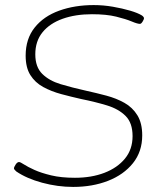

<svg xmlns="http://www.w3.org/2000/svg" viewBox="-20 -731 640 756"><path d="M268 5Q207 5 146 -11.5Q85 -28 44 -56Q35 -64 35 -68Q35 -73 41.5 -83Q48 -93 55 -93Q60 -93 74.5 -83.5Q89 -74 115.5 -62Q142 -50 181.5 -40.5Q221 -31 275 -31Q340 -31 391 -50.5Q442 -70 472 -106.5Q502 -143 502 -195Q502 -247 474.5 -274.5Q447 -302 401 -316Q355 -330 300 -341Q260 -350 221 -360.5Q182 -371 150 -388.5Q118 -406 99.5 -435.5Q81 -465 81 -512Q81 -578 116.5 -622.5Q152 -667 213 -689Q274 -711 349 -711Q387 -711 424.5 -704.5Q462 -698 492.5 -689Q523 -680 539 -670Q547 -664 547 -659Q547 -655 541.5 -646Q536 -637 531 -637Q521 -637 498.5 -646.5Q476 -656 437.5 -665.5Q399 -675 342 -675Q277 -675 226.5 -657Q176 -639 147.5 -604Q119 -569 119 -517Q119 -467 146.5 -440Q174 -413 219 -399.5Q264 -386 318 -374Q359 -365 398.5 -354.5Q438 -344 470 -326Q502 -308 521 -277Q540 -246 540 -198Q540 -134 503.5 -88.5Q467 -43 405.5 -19Q344 5 268 5Z"/></svg>

Font: Asap Expanded Expanded Thin
Style: Italic
Weight: 100
Width: 7
Italic angle: -6°
Designer: Pablo Cosgaya
Foundry: Omnibus-Type
Version: Version 3.001; ttfautohint (v1.8.4.7-5d5b)